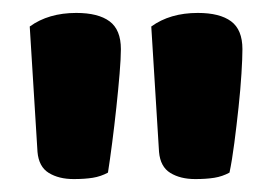

<svg xmlns="http://www.w3.org/2000/svg" viewBox="-20 -653 423 297"><path d="M147 -386Q136 -380 123.5 -378Q111 -376 94 -376Q71 -376 55.5 -385.5Q40 -395 38 -418L26 -612Q55 -633 98 -633Q132 -633 149.5 -620Q167 -607 167 -577Q167 -563 165 -539Q163 -515 160 -487Q157 -459 153.5 -432Q150 -405 147 -386ZM335 -386Q324 -380 311.5 -378Q299 -376 282 -376Q259 -376 243.5 -385.5Q228 -395 226 -418L214 -612Q243 -633 286 -633Q320 -633 337.5 -620Q355 -607 355 -577Q355 -563 353.5 -539Q352 -515 349 -487Q346 -459 342.5 -432Q339 -405 335 -386Z"/></svg>

Font: Baloo Tammudu 2
Style: Bold
Weight: 700
Designer: Maithili Shingre, Omkar Shende and Ek Type
Foundry: Ek Type
Version: Version 1.640;hotconv 1.0.111;makeotfexe 2.5.65597; ttfautoh